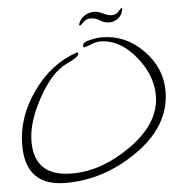

<svg xmlns="http://www.w3.org/2000/svg" viewBox="-52 -737 763 824"><g transform="rotate(-5 329.5 -325.0)"><path d="M199 38Q26 38 26 -139Q26 -260 104 -369Q182 -479 296 -516Q300 -515 300 -510Q300 -496 248 -472Q180 -441 122 -333Q67 -233 67 -151Q67 0 229 0Q356 0 480 -87Q616 -181 616 -303Q616 -390 551 -470Q482 -554 397 -554Q380 -554 356 -544Q332 -535 330 -535Q323 -535 323 -541Q323 -558 359 -565Q385 -571 407 -571Q508 -571 583 -495Q659 -419 659 -318Q659 -165 501 -58Q360 38 199 38ZM318 -630Q314 -630 314.5 -633.5Q315 -637 316 -639Q323 -659 341.5 -671Q360 -683 384 -683Q399 -683 421 -672.5Q443 -662 457 -662Q470 -662 478.5 -667.5Q487 -673 494 -683Q496 -687 501 -688Q506 -689 505 -685Q500 -658 482.5 -645Q465 -632 445 -632Q424 -632 405.5 -644Q387 -656 364 -656Q348 -656 334 -643Q327 -637 324 -633.5Q321 -630 318 -630Z"/></g></svg>

Font: Shalimar
Style: Regular
Weight: 400
Designer: Robert E. Leuschke
Foundry: Robert E. Leuschke
Version: Version 1.010; ttfautohint (v1.8.3)